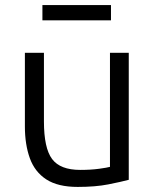

<svg xmlns="http://www.w3.org/2000/svg" viewBox="-20 -726 611 756"><path d="M286 10Q208 10 162.5 -19.5Q117 -49 97.5 -103Q78 -157 78 -228V-518H153V-248Q153 -143 185 -100Q217 -57 296 -57Q338 -57 370.5 -61.5Q403 -66 413 -69V-518H487V-18Q457 -10 406.5 0Q356 10 286 10ZM147 -646V-706H417V-646Z"/></svg>

Font: Ubuntu Sans
Style: Regular
Weight: 400
Designer: Dalton Maag Ltd
Foundry: Dalton Maag Ltd
Version: Version 1.006; ttfautohint (v1.8.4.7-5d5b)